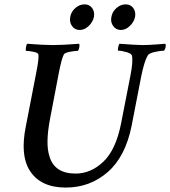

<svg xmlns="http://www.w3.org/2000/svg" viewBox="-20 -845 772 871"><path d="M485.4 -768.6Q489.3 -792 508.3 -808.6Q527.3 -825.2 549.8 -825.2Q572.3 -825.2 584.5 -808.6Q596.7 -792 592.8 -768.6Q587.9 -745.1 568.8 -727.1Q549.8 -709 528.3 -709Q505.9 -709 493.2 -727.1Q480.5 -745.1 485.4 -768.6ZM298.8 -768.6Q302.7 -792 321.8 -808.6Q340.8 -825.2 363.3 -825.2Q385.7 -825.2 397.9 -808.6Q410.2 -792 406.2 -768.6Q401.4 -745.1 382.3 -727.1Q363.3 -709 341.8 -709Q319.3 -709 306.6 -727.1Q293.9 -745.1 298.8 -768.6ZM220.7 -640.6Q264.6 -640.6 338.9 -646.5Q341.8 -641.6 339.8 -630.4Q337.9 -619.1 333 -614.3Q319.3 -614.3 296.4 -609.9Q273.4 -605.5 269.5 -597.7Q259.8 -580.1 247.1 -515.6L207 -305.7Q185.5 -193.4 204.1 -136.7Q226.6 -57.6 323.2 -57.6Q392.6 -57.6 449.2 -111.8Q505.9 -166 529.3 -285.2L571.3 -500Q585 -568.4 578.1 -593.8Q575.2 -602.5 552.7 -608.9Q530.3 -615.2 515.6 -615.2Q513.7 -620.1 516.1 -630.9Q518.6 -641.6 521.5 -646.5Q599.6 -640.6 627 -640.6Q650.4 -640.6 685.1 -643.1Q719.7 -645.5 730.5 -646.5Q735.4 -631.8 724.6 -615.2Q709 -615.2 682.6 -609.4Q656.2 -603.5 650.4 -593.8Q634.8 -567.4 621.1 -501L577.1 -274.4Q548.8 -133.8 468.3 -64Q387.7 5.9 278.3 5.9Q163.1 5.9 114.3 -72.3Q71.3 -140.6 96.7 -269.5L144.5 -515.6Q157.2 -580.1 154.3 -597.7Q153.3 -605.5 132.3 -609.9Q111.3 -614.3 97.7 -614.3Q95.7 -618.2 97.7 -630.4Q99.6 -642.6 103.5 -646.5Q173.8 -640.6 220.7 -640.6Z"/></svg>

Font: Crimson
Style: SemiboldItalic
Weight: 600
Italic angle: -11°
Version: Version 0.8 ; ttfautohint (v1.00) -l 8 -r 50 -G 200 -x 14 -D